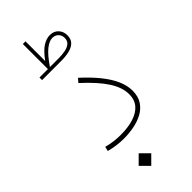

<svg xmlns="http://www.w3.org/2000/svg" viewBox="-331 -868 1148 1148"><g transform="rotate(-45 242.5 -294.0)"><path d="M170.4 -610.8Q212.9 -673.3 245.4 -698.7Q277.8 -724.1 303.2 -724.1Q327.1 -724.1 341.8 -709.2Q356.4 -694.3 356.4 -671.4Q356.4 -647.9 341.8 -634.8Q327.1 -621.6 301.8 -616.2Q276.4 -610.8 244.1 -610.8ZM153.3 -610.8H82V-588.9H244.1Q282.2 -588.9 312.7 -596.2Q343.3 -603.5 361.1 -621.6Q378.9 -639.6 378.9 -671.4Q378.9 -703.1 358.9 -724.9Q338.9 -746.6 305.2 -746.6Q275.4 -746.6 244.4 -727.1Q213.4 -707.5 175.8 -656.2V-822.8H153.3ZM420.4 -161.6Q420.4 -205.1 400.1 -251Q379.9 -296.9 340.6 -345.7Q301.3 -394.5 243.7 -446.8L223.1 -422.9Q309.1 -344.7 350.1 -281.5Q391.1 -218.3 391.1 -160.2Q391.1 -114.7 366 -84.7Q340.8 -54.7 294.2 -39.6Q247.6 -24.4 183.1 -24.4Q155.3 -24.4 127 -27.8Q98.6 -31.2 66.9 -39.6L60.1 -11.2Q91.8 -2.9 121.8 1Q151.9 4.9 181.6 4.9Q224.1 4.9 266.4 -3.2Q308.6 -11.2 343.5 -30Q378.4 -48.8 399.4 -81.1Q420.4 -113.3 420.4 -161.6ZM127.9 182.1 181.2 235.4 234.4 182.1 181.2 128.9Z"/></g></svg>

Font: Estedad-FD-VF Thin
Style: Regular
Weight: 100
Designer: Amin Abedi
Version: Version 5.0